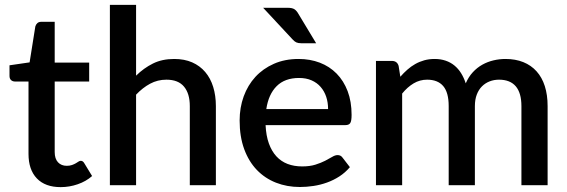

<svg xmlns="http://www.w3.org/2000/svg" viewBox="-20 -760 2328 788"><path d="M229 8Q165.5 8 131.2 -27.8Q97 -63.5 97 -128.5V-425.5H41Q32 -425.5 25.5 -431.2Q19 -437 19 -448.5V-492L101.5 -504L125 -651.5Q127.5 -660 133.5 -665.2Q139.5 -670.5 149.5 -670.5H204.5V-503H346V-425.5H204.5V-136Q204.5 -108.5 218 -94Q231.5 -79.5 254 -79.5Q266.5 -79.5 275.5 -82.8Q284.5 -86 291 -89.8Q297.5 -93.5 302.2 -96.8Q307 -100 311.5 -100Q320.5 -100 326 -90L358 -37.5Q333 -15.5 299 -3.8Q265 8 229 8Z M538.5 -449.5Q570 -480.5 607.5 -499.2Q645 -518 695 -518Q737 -518 768.8 -504Q800.5 -490 822.2 -464.5Q844 -439 855 -403.2Q866 -367.5 866 -324.5V0H759V-324.5Q759 -376 735.2 -404.5Q711.5 -433 663 -433Q627 -433 596.2 -416.5Q565.5 -400 538.5 -371.5V0H431V-740H538.5Z M1326.5 -312.5Q1326.5 -339.5 1318.8 -362.8Q1311 -386 1296 -403.2Q1281 -420.5 1258.8 -430.2Q1236.5 -440 1207.5 -440Q1149 -440 1115.5 -406.5Q1082 -373 1073 -312.5ZM1070 -246.5Q1072 -203 1083.5 -171.2Q1095 -139.5 1114.2 -118.5Q1133.5 -97.5 1160.2 -87.2Q1187 -77 1220 -77Q1251.5 -77 1274.5 -84.2Q1297.5 -91.5 1314.5 -100.2Q1331.5 -109 1343.5 -116.2Q1355.5 -123.5 1365.5 -123.5Q1378.5 -123.5 1385.5 -113.5L1416 -74Q1397 -51.5 1373 -36Q1349 -20.5 1322 -10.8Q1295 -1 1266.5 3.2Q1238 7.5 1211 7.5Q1158 7.5 1112.8 -10.2Q1067.5 -28 1034.2 -62.5Q1001 -97 982.2 -148Q963.5 -199 963.5 -265.5Q963.5 -318.5 980.2 -364.5Q997 -410.5 1028.2 -444.5Q1059.5 -478.5 1104.2 -498.2Q1149 -518 1205.5 -518Q1252.5 -518 1292.5 -502.8Q1332.5 -487.5 1361.5 -458Q1390.5 -428.5 1406.8 -385.8Q1423 -343 1423 -288.5Q1423 -263.5 1417.5 -255Q1412 -246.5 1397.5 -246.5ZM1161 -728Q1179.5 -728 1188.5 -722Q1197.5 -716 1204.5 -703.5L1277.5 -582.5H1216.5Q1204 -582.5 1196.2 -586Q1188.5 -589.5 1180.5 -598.5L1060 -728Z M1523 0V-510H1588Q1610 -510 1616 -489.5L1623 -445Q1637 -461 1652 -474.2Q1667 -487.5 1684.2 -497.2Q1701.5 -507 1721.2 -512.5Q1741 -518 1764 -518Q1788.5 -518 1809 -511Q1829.5 -504 1845.2 -491Q1861 -478 1872.5 -459.5Q1884 -441 1891.5 -418Q1903 -444.5 1920.5 -463.5Q1938 -482.5 1959.5 -494.5Q1981 -506.5 2005.2 -512.2Q2029.5 -518 2054.5 -518Q2095.5 -518 2127.8 -505Q2160 -492 2182.2 -467.2Q2204.5 -442.5 2216 -406.5Q2227.5 -370.5 2227.5 -324.5V0H2120V-324.5Q2120 -378.5 2096.8 -405.8Q2073.5 -433 2028 -433Q2007.5 -433 1989.5 -426Q1971.5 -419 1958 -405.5Q1944.5 -392 1936.8 -371.8Q1929 -351.5 1929 -324.5V0H1821.5V-324.5Q1821.5 -380.5 1799 -406.8Q1776.5 -433 1733 -433Q1703 -433 1677.5 -417.8Q1652 -402.5 1630.5 -376V0Z"/></svg>

Font: Lato SemiBold
Style: Regular
Weight: 600
Designer: Lukasz Dziedzic with Adam Twardoch and Botio Nikoltchev
Foundry: tyPoland Lukasz Dziedzic
Version: Version 2.015; 2015-08-06; http://www.latofonts.com/